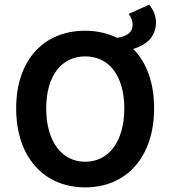

<svg xmlns="http://www.w3.org/2000/svg" viewBox="-20 -799 734 831"><path d="M180 -330C180 -472 247 -555 349 -555C451 -555 518 -472 518 -330C518 -187 451 -99 349 -99C247 -99 180 -187 180 -330ZM540 -734C548 -722 554 -709 554 -693C554 -660 534 -644 488 -635C449 -654 401 -666 349 -666C170 -666 50 -540 50 -330C50 -119 170 12 349 12C527 12 647 -119 647 -330C647 -441 615 -528 557 -587C615 -605 655 -641 655 -701C655 -731 643 -757 628 -776L626 -779L537 -739Z"/></svg>

Font: Falling Sky
Style: Med
Weight: 500
Designer: Paul D. Hunt
Foundry: Adobe Systems Incorporated
Version: Version 1.02